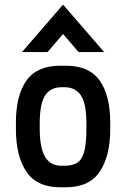

<svg xmlns="http://www.w3.org/2000/svg" viewBox="-20 -793 538 819"><path d="M73.7 -570.8 249 -773.4 424.3 -570.8H315.4L249 -647.9L182.6 -570.8ZM237.3 5.9Q137.2 5.9 92.5 -60.8Q47.9 -127.4 47.9 -242.2V-270.5Q47.9 -385.3 92.5 -449Q137.2 -512.7 237.3 -512.7H260.7Q360.8 -512.7 405.5 -449Q450.2 -385.3 450.2 -270.5V-242.2Q450.2 -127.4 405.5 -60.8Q360.8 5.9 260.7 5.9ZM242.2 -420.9Q195.3 -420.9 172.4 -385.7Q149.4 -350.6 149.4 -265.1V-247.1Q149.4 -161.6 172.4 -123.8Q195.3 -85.9 242.2 -85.9H255.4Q291.5 -85.9 311.8 -100.6Q332 -115.2 340.3 -150.4Q348.6 -185.5 348.6 -247.1V-265.1Q348.6 -350.6 325.4 -385.7Q302.2 -420.9 255.4 -420.9Z"/></svg>

Font: Kay Pho Du
Style: Bold
Weight: 700
Designer: Victor Gaultney, Khu Oo Reh
Foundry: SIL International
Version: Version 3.000